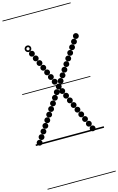

<svg xmlns="http://www.w3.org/2000/svg" viewBox="-249 -1417 1211 1967"><g transform="rotate(-15 356.5 -433.0)"><path d="M40.1 7Q27.5 7 18.8 -1.7Q10 -10.4 10 -22.9Q10 -35.5 18.7 -44.2Q27.4 -53 39.9 -53Q52.5 -53 61.2 -44.3Q70 -35.6 70 -23.1Q70 -10.5 61.3 -1.8Q52.6 7 40.1 7ZM74.1 -43.5Q61.5 -43.5 52.8 -52.2Q44 -60.9 44 -73.4Q44 -86 52.7 -94.8Q61.4 -103.5 73.9 -103.5Q86.5 -103.5 95.2 -94.8Q104 -86.1 104 -73.6Q104 -61 95.3 -52.2Q86.6 -43.5 74.1 -43.5ZM107.6 -94Q95 -94 86.2 -102.7Q77.5 -111.4 77.5 -123.9Q77.5 -136.5 86.2 -145.2Q94.9 -154 107.4 -154Q120 -154 128.8 -145.3Q137.5 -136.6 137.5 -124.1Q137.5 -111.5 128.8 -102.8Q120.1 -94 107.6 -94ZM141.6 -144.5Q129 -144.5 120.2 -153.2Q111.5 -161.9 111.5 -174.4Q111.5 -187 120.2 -195.8Q128.9 -204.5 141.4 -204.5Q154 -204.5 162.8 -195.8Q171.5 -187.1 171.5 -174.6Q171.5 -162 162.8 -153.2Q154.1 -144.5 141.6 -144.5ZM175.6 -195Q163 -195 154.2 -203.7Q145.5 -212.4 145.5 -224.9Q145.5 -237.5 154.2 -246.2Q162.9 -255 175.4 -255Q188 -255 196.8 -246.3Q205.5 -237.6 205.5 -225.1Q205.5 -212.5 196.8 -203.8Q188.1 -195 175.6 -195ZM209.1 -245.5Q196.5 -245.5 187.8 -254.2Q179 -262.9 179 -275.4Q179 -288 187.7 -296.8Q196.4 -305.5 208.9 -305.5Q221.5 -305.5 230.2 -296.8Q239 -288.1 239 -275.6Q239 -263 230.3 -254.2Q221.6 -245.5 209.1 -245.5ZM243.1 -296Q230.5 -296 221.8 -304.7Q213 -313.4 213 -325.9Q213 -338.5 221.7 -347.2Q230.4 -356 242.9 -356Q255.5 -356 264.2 -347.3Q273 -338.6 273 -326.1Q273 -313.5 264.3 -304.8Q255.6 -296 243.1 -296ZM276.6 -346.5Q264 -346.5 255.2 -355.2Q246.5 -363.9 246.5 -376.4Q246.5 -389 255.2 -397.8Q263.9 -406.5 276.4 -406.5Q289 -406.5 297.8 -397.8Q306.5 -389.1 306.5 -376.6Q306.5 -364 297.8 -355.2Q289.1 -346.5 276.6 -346.5ZM310.6 -397Q298 -397 289.2 -405.7Q280.5 -414.4 280.5 -426.9Q280.5 -439.5 289.2 -448.2Q297.9 -457 310.4 -457Q323 -457 331.8 -448.3Q340.5 -439.6 340.5 -427.1Q340.5 -414.5 331.8 -405.8Q323.1 -397 310.6 -397ZM344.1 -447.5Q331.5 -447.5 322.8 -456.2Q314 -464.9 314 -477.4Q314 -490 322.7 -498.8Q331.4 -507.5 343.9 -507.5Q356.5 -507.5 365.2 -498.8Q374 -490.1 374 -477.6Q374 -465 365.3 -456.2Q356.6 -447.5 344.1 -447.5ZM378.1 -498Q365.5 -498 356.8 -506.7Q348 -515.4 348 -527.9Q348 -540.5 356.7 -549.2Q365.4 -558 377.9 -558Q390.5 -558 399.2 -549.3Q408 -540.6 408 -528.1Q408 -515.5 399.3 -506.8Q390.6 -498 378.1 -498ZM411.6 -548.5Q399 -548.5 390.2 -557.2Q381.5 -565.9 381.5 -578.4Q381.5 -591 390.2 -599.8Q398.9 -608.5 411.4 -608.5Q424 -608.5 432.8 -599.8Q441.5 -591.1 441.5 -578.6Q441.5 -566 432.8 -557.2Q424.1 -548.5 411.6 -548.5ZM445.6 -599Q433 -599 424.2 -607.7Q415.5 -616.4 415.5 -628.9Q415.5 -641.5 424.2 -650.2Q432.9 -659 445.4 -659Q458 -659 466.8 -650.3Q475.5 -641.6 475.5 -629.1Q475.5 -616.5 466.8 -607.8Q458.1 -599 445.6 -599ZM479.1 -649.5Q466.5 -649.5 457.8 -658.2Q449 -666.9 449 -679.4Q449 -692 457.7 -700.8Q466.4 -709.5 478.9 -709.5Q491.5 -709.5 500.2 -700.8Q509 -692.1 509 -679.6Q509 -667 500.3 -658.2Q491.6 -649.5 479.1 -649.5ZM513.1 -700Q500.5 -700 491.8 -708.7Q483 -717.4 483 -729.9Q483 -742.5 491.7 -751.2Q500.4 -760 512.9 -760Q525.5 -760 534.2 -751.3Q543 -742.6 543 -730.1Q543 -717.5 534.3 -708.8Q525.6 -700 513.1 -700ZM546.6 -750.5Q534 -750.5 525.2 -759.2Q516.5 -767.9 516.5 -780.4Q516.5 -793 525.2 -801.8Q533.9 -810.5 546.4 -810.5Q559 -810.5 567.8 -801.8Q576.5 -793.1 576.5 -780.6Q576.5 -768 567.8 -759.2Q559.1 -750.5 546.6 -750.5ZM580.6 -801Q568 -801 559.2 -809.7Q550.5 -818.4 550.5 -830.9Q550.5 -843.5 559.2 -852.2Q567.9 -861 580.4 -861Q593 -861 601.8 -852.3Q610.5 -843.6 610.5 -831.1Q610.5 -818.5 601.8 -809.8Q593.1 -801 580.6 -801ZM614.1 -851.5Q601.5 -851.5 592.8 -860.2Q584 -868.9 584 -881.4Q584 -894 592.7 -902.8Q601.4 -911.5 613.9 -911.5Q626.5 -911.5 635.2 -902.8Q644 -894.1 644 -881.6Q644 -869 635.3 -860.2Q626.6 -851.5 614.1 -851.5ZM648.1 -902Q635.5 -902 626.8 -910.7Q618 -919.4 618 -931.9Q618 -944.5 626.7 -953.2Q635.4 -962 647.9 -962Q660.5 -962 669.2 -953.3Q678 -944.6 678 -932.1Q678 -919.5 669.3 -910.8Q660.6 -902 648.1 -902ZM681.6 -952.5Q669 -952.5 660.2 -961.2Q651.5 -969.9 651.5 -982.4Q651.5 -995 660.2 -1003.8Q668.9 -1012.5 681.4 -1012.5Q694 -1012.5 702.8 -1003.8Q711.5 -995.1 711.5 -982.6Q711.5 -970 702.8 -961.2Q694.1 -952.5 681.6 -952.5ZM602.6 5.5Q590 5.5 581.2 -3.2Q572.5 -11.9 572.5 -24.4Q572.5 -37 581.2 -45.8Q589.9 -54.5 602.4 -54.5Q615 -54.5 623.8 -45.8Q632.5 -37.1 632.5 -24.6Q632.5 -12 623.8 -3.2Q615.1 5.5 602.6 5.5ZM577.6 -50.5Q565 -50.5 556.2 -59.2Q547.5 -67.9 547.5 -80.4Q547.5 -93 556.2 -101.8Q564.9 -110.5 577.4 -110.5Q590 -110.5 598.8 -101.8Q607.5 -93.1 607.5 -80.6Q607.5 -68 598.8 -59.2Q590.1 -50.5 577.6 -50.5ZM552.1 -107Q539.5 -107 530.8 -115.7Q522 -124.4 522 -136.9Q522 -149.5 530.7 -158.2Q539.4 -167 551.9 -167Q564.5 -167 573.2 -158.3Q582 -149.6 582 -137.1Q582 -124.5 573.3 -115.8Q564.6 -107 552.1 -107ZM527.1 -163Q514.5 -163 505.8 -171.7Q497 -180.4 497 -192.9Q497 -205.5 505.7 -214.2Q514.4 -223 526.9 -223Q539.5 -223 548.2 -214.3Q557 -205.6 557 -193.1Q557 -180.5 548.3 -171.8Q539.6 -163 527.1 -163ZM502.1 -219.5Q489.5 -219.5 480.8 -228.2Q472 -236.9 472 -249.4Q472 -262 480.7 -270.8Q489.4 -279.5 501.9 -279.5Q514.5 -279.5 523.2 -270.8Q532 -262.1 532 -249.6Q532 -237 523.3 -228.2Q514.6 -219.5 502.1 -219.5ZM476.6 -275.5Q464 -275.5 455.2 -284.2Q446.5 -292.9 446.5 -305.4Q446.5 -318 455.2 -326.8Q463.9 -335.5 476.4 -335.5Q489 -335.5 497.8 -326.8Q506.5 -318.1 506.5 -305.6Q506.5 -293 497.8 -284.2Q489.1 -275.5 476.6 -275.5ZM451.6 -331.5Q439 -331.5 430.2 -340.2Q421.5 -348.9 421.5 -361.4Q421.5 -374 430.2 -382.8Q438.9 -391.5 451.4 -391.5Q464 -391.5 472.8 -382.8Q481.5 -374.1 481.5 -361.6Q481.5 -349 472.8 -340.2Q464.1 -331.5 451.6 -331.5ZM426.6 -388Q414 -388 405.2 -396.7Q396.5 -405.4 396.5 -417.9Q396.5 -430.5 405.2 -439.2Q413.9 -448 426.4 -448Q439 -448 447.8 -439.3Q456.5 -430.6 456.5 -418.1Q456.5 -405.5 447.8 -396.8Q439.1 -388 426.6 -388ZM401.1 -444Q388.5 -444 379.8 -452.7Q371 -461.4 371 -473.9Q371 -486.5 379.7 -495.2Q388.4 -504 400.9 -504Q413.5 -504 422.2 -495.3Q431 -486.6 431 -474.1Q431 -461.5 422.3 -452.8Q413.6 -444 401.1 -444ZM350.6 -556.5Q338 -556.5 329.2 -565.2Q320.5 -573.9 320.5 -586.4Q320.5 -599 329.2 -607.8Q337.9 -616.5 350.4 -616.5Q363 -616.5 371.8 -607.8Q380.5 -599.1 380.5 -586.6Q380.5 -574 371.8 -565.2Q363.1 -556.5 350.6 -556.5ZM325.6 -613Q313 -613 304.2 -621.7Q295.5 -630.4 295.5 -642.9Q295.5 -655.5 304.2 -664.2Q312.9 -673 325.4 -673Q338 -673 346.8 -664.3Q355.5 -655.6 355.5 -643.1Q355.5 -630.5 346.8 -621.8Q338.1 -613 325.6 -613ZM300.6 -669Q288 -669 279.2 -677.7Q270.5 -686.4 270.5 -698.9Q270.5 -711.5 279.2 -720.2Q287.9 -729 300.4 -729Q313 -729 321.8 -720.3Q330.5 -711.6 330.5 -699.1Q330.5 -686.5 321.8 -677.8Q313.1 -669 300.6 -669ZM275.1 -725Q262.5 -725 253.8 -733.7Q245 -742.4 245 -754.9Q245 -767.5 253.7 -776.2Q262.4 -785 274.9 -785Q287.5 -785 296.2 -776.3Q305 -767.6 305 -755.1Q305 -742.5 296.3 -733.8Q287.6 -725 275.1 -725ZM250.1 -781.5Q237.5 -781.5 228.8 -790.2Q220 -798.9 220 -811.4Q220 -824 228.7 -832.8Q237.4 -841.5 249.9 -841.5Q262.5 -841.5 271.2 -832.8Q280 -824.1 280 -811.6Q280 -799 271.3 -790.2Q262.6 -781.5 250.1 -781.5ZM225.1 -837.5Q212.5 -837.5 203.8 -846.2Q195 -854.9 195 -867.4Q195 -880 203.7 -888.8Q212.4 -897.5 224.9 -897.5Q237.5 -897.5 246.2 -888.8Q255 -880.1 255 -867.6Q255 -855 246.3 -846.2Q237.6 -837.5 225.1 -837.5ZM199.6 -894Q187 -894 178.2 -902.7Q169.5 -911.4 169.5 -923.9Q169.5 -936.5 178.2 -945.2Q186.9 -954 199.4 -954Q212 -954 220.8 -945.3Q229.5 -936.6 229.5 -924.1Q229.5 -911.5 220.8 -902.8Q212.1 -894 199.6 -894ZM174.2 -949Q160 -949 149.8 -959.2Q139.5 -969.3 139.5 -983.7Q139.5 -998 149.7 -1008Q159.8 -1018 174.2 -1018Q188.5 -1018 198.5 -1007.9Q208.5 -997.9 208.5 -983.7Q208.5 -969.5 198.4 -959.2Q188.4 -949 174.2 -949ZM174.2 -967Q181 -967 185.8 -971.9Q190.5 -976.8 190.5 -983.5Q190.5 -990.5 185.7 -995.2Q180.9 -1000 174 -1000Q167.5 -1000 162.5 -995.2Q157.5 -990.5 157.5 -983.5Q157.5 -976.8 162.5 -971.9Q167.5 -967 174.2 -967ZM-5 455H718V463H-5ZM-5 -16H718V0H-5ZM-5 -549H718V-541H-5ZM-5 -1329H718V-1321H-5Z"/></g></svg>

Font: Edu SA Dotted Guide
Style: Regular
Weight: 400
Designer: Tina and Corey Anderson, Eben Sorkin, Mirko Velimirovic
Foundry: Google for Education
Version: Version 2.000